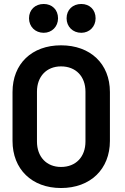

<svg xmlns="http://www.w3.org/2000/svg" viewBox="-20 -936 627 966"><path d="M287 10C435 10 533 -85 533 -227V-473C533 -615 435 -708 287 -708C140 -708 43 -615 43 -473V-227C43 -85 140 10 287 10ZM126 -844C126 -802 157 -771 200 -771C241 -771 272 -802 272 -844C272 -887 242 -916 200 -916C157 -916 126 -887 126 -844ZM166 -224V-475C166 -551 214 -602 287 -602C362 -602 410 -551 410 -475V-224C410 -147 362 -96 287 -96C214 -96 166 -147 166 -224ZM315 -844C315 -802 346 -771 389 -771C430 -771 461 -802 461 -844C461 -887 431 -916 389 -916C346 -916 315 -887 315 -844Z"/></svg>

Font: Vanilla Cream
Style: Bold
Weight: 700
Designer: Jeremy Tribby, Jinavaṁso
Foundry: Tribby Type
Version: Version 1.422;Glyphs 3.1.2 (3151)